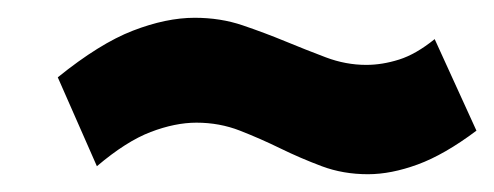

<svg xmlns="http://www.w3.org/2000/svg" viewBox="-20 -465 556 216"><path d="M45 -378Q92 -416 129.5 -430.5Q167 -445 199 -445Q228 -445 253 -436.5Q278 -428 301 -418.5Q324 -409 346.5 -400.5Q369 -392 392 -392Q410 -392 429 -398Q448 -404 469 -421L516 -318Q480 -291 450 -280Q420 -269 394 -269Q366 -269 342 -278Q318 -287 295.5 -298Q273 -309 250 -318Q227 -327 201 -327Q177 -327 149.5 -316.5Q122 -306 89 -278Z"/></svg>

Font: PT Sans
Style: Bold Italic
Weight: 700
Italic angle: -12°
Designer: A.Korolkova, O.Umpeleva, V.Yefimov
Foundry: ParaType Ltd
Version: Version 2.003W OFL